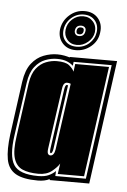

<svg xmlns="http://www.w3.org/2000/svg" viewBox="-58 -720 504 764"><g transform="rotate(5 194.0 -338.0)"><path d="M122 6Q63 6 33 -11.5Q3 -29 -4 -67.5Q-11 -106 -3 -168L26 -380Q33 -428 53.5 -454Q74 -480 101.5 -490.5Q129 -501 156 -501Q171 -501 184 -498.5Q197 -496 206 -493V-495H395L327 0H169V-4Q150 6 122 6ZM122 -12Q148 -12 164 -19.5Q180 -27 191 -38L190 -18H312L375 -477H223L221 -461Q212 -470 196.5 -476.5Q181 -483 156 -483Q133 -483 109.5 -474Q86 -465 68 -442Q50 -419 44 -377L14 -165Q2 -82 24 -47Q46 -12 122 -12ZM122 -21Q83 -21 58 -32Q33 -43 23.5 -74Q14 -105 23 -165L52 -376Q58 -415 74.5 -436Q91 -457 113 -465.5Q135 -474 156 -474Q191 -474 205.5 -462.5Q220 -451 226 -438L230 -469H365L304 -27H199L205 -69Q196 -54 175.5 -37.5Q155 -21 122 -21ZM163 -98Q178 -98 182 -124L219 -389Q212 -392 204 -392Q198 -392 193 -386.5Q188 -381 186 -365L152 -124Q150 -109 153.5 -103.5Q157 -98 163 -98ZM164 -107Q162 -107 161 -110.5Q160 -114 161 -124L195 -364Q198 -383 204 -383Q207 -383 209 -382L173 -124Q170 -107 164 -107ZM227 -524Q193 -524 173.5 -546.5Q154 -569 158 -602Q163 -636 189 -659Q215 -682 249 -682Q284 -682 303.5 -659Q323 -636 318 -602Q314 -568 287.5 -546Q261 -524 227 -524ZM229 -538Q258 -538 279 -556.5Q300 -575 304 -602Q308 -630 292 -649Q276 -668 247 -668Q219 -668 197.5 -649Q176 -630 172 -602Q168 -574 184 -556Q200 -538 229 -538ZM230 -545Q205 -545 191 -562Q177 -579 180 -602Q183 -627 202 -644Q221 -661 246 -661Q270 -661 285 -644Q300 -627 297 -602Q294 -579 274 -562Q254 -545 230 -545ZM235 -581Q256 -581 259 -602Q261 -612 255.5 -617.5Q250 -623 241 -623Q220 -623 217 -602Q216 -593 221 -587Q226 -581 235 -581ZM236 -588Q222 -588 224 -602Q226 -616 240 -616Q254 -616 252 -602Q250 -588 236 -588Z"/></g></svg>

Font: Alumni Sans Collegiate One
Style: Italic
Weight: 400
Italic angle: -8°
Designer: Robert E. Leuschke
Foundry: Robert E. Leuschke
Version: Version 1.100